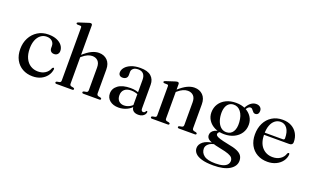

<svg xmlns="http://www.w3.org/2000/svg" viewBox="-98 -1273 3355 2054"><g transform="rotate(20 1579.0 -246.0)"><path d="M445 -345Q445 -322 430.8 -307Q416.5 -292 392.5 -292Q368.5 -292 355.2 -306Q342 -320 342 -344V-364Q342 -398 319 -419Q296 -440 256 -440Q218.5 -440 189.5 -417.8Q160.5 -395.5 144.2 -355.2Q128 -315 128 -260.5Q128 -195 149.5 -149.5Q171 -104 208.5 -80.8Q246 -57.5 293.5 -57.5Q340.5 -57.5 375 -79.8Q409.5 -102 424 -141.5Q428.5 -147.5 431.5 -150Q434.5 -152.5 438.5 -152.5Q443.5 -152 445.8 -148Q448 -144 447.5 -138Q442 -95 416.2 -61.2Q390.5 -27.5 349.8 -8.2Q309 11 257 11Q192 11 141.8 -17Q91.5 -45 63 -97Q34.5 -149 34.5 -220.5Q34.5 -290.5 63.8 -346.5Q93 -402.5 145.8 -435.5Q198.5 -468.5 268.5 -468.5Q323.5 -468.5 363 -451.8Q402.5 -435 423.8 -406.8Q445 -378.5 445 -345Z M655 -344.5 640.5 -359 661 -377Q717.5 -428 760.2 -448.2Q803 -468.5 842 -468.5Q901 -468.5 938 -431.5Q975 -394.5 975 -327V-57.5Q975 -45 980 -38.5Q985 -32 995 -29.5L1018 -25Q1024.5 -23 1027.5 -19.8Q1030.5 -16.5 1030.5 -12Q1030.5 -6.5 1026.8 -3.2Q1023 0 1014.5 0H834.5Q817.5 0 817.5 -12.5Q817.5 -21.5 830 -25L856 -30Q866.5 -32.5 870.8 -39Q875 -45.5 875 -57.5V-313.5Q875 -363.5 850.5 -388Q826 -412.5 786 -412.5Q761 -412.5 733.5 -400.5Q706 -388.5 675 -362ZM667.5 -718V-55Q667.5 -44 671.8 -38.2Q676 -32.5 685 -30L710 -25Q722 -21.5 722 -12.5Q722 0 705.5 0H526.5Q518.5 0 514.5 -3.2Q510.5 -6.5 510.5 -12Q510.5 -16.5 513.8 -20Q517 -23.5 524 -25L550 -30Q559 -32.5 563.2 -38Q567.5 -43.5 567.5 -54.5V-656Q567.5 -664.5 564.5 -668.5Q561.5 -672.5 554.5 -673L519 -674Q513 -675 510 -677.8Q507 -680.5 507 -684.5Q507 -689.5 510.2 -692.5Q513.5 -695.5 521.5 -698.5L616.5 -729Q628.5 -733.5 635.8 -735.2Q643 -737 649 -737Q658 -737 662.8 -731.8Q667.5 -726.5 667.5 -718Z M1382.5 -56.5V-64.5L1377 -65.5V-356Q1377 -399.5 1356.5 -422.8Q1336 -446 1297.5 -446Q1259.5 -446 1240.8 -429.5Q1222 -413 1222 -391.5V-354Q1222 -331 1207 -318Q1192 -305 1166.5 -305Q1145 -305 1133 -316.8Q1121 -328.5 1121 -349.5Q1121 -378.5 1143.5 -405.8Q1166 -433 1209.2 -450.8Q1252.5 -468.5 1314.5 -468.5Q1396.5 -468.5 1436.5 -433Q1476.5 -397.5 1476.5 -336.5V-68Q1476.5 -50.5 1482.8 -42.5Q1489 -34.5 1499.5 -34.5Q1511 -34.5 1517 -40Q1523 -45.5 1526 -53Q1527.5 -56 1529.8 -57.8Q1532 -59.5 1535 -59.5Q1538.5 -59.5 1540.5 -56.8Q1542.5 -54 1542.5 -49Q1542.5 -36.5 1533.5 -22.8Q1524.5 -9 1506.5 0.8Q1488.5 10.5 1461 10.5Q1423.5 10.5 1403 -7Q1382.5 -24.5 1382.5 -56.5ZM1098 -101.5Q1098 -158 1147.5 -194.2Q1197 -230.5 1289 -230.5Q1323 -230.5 1349.8 -224Q1376.5 -217.5 1397.5 -207.5L1391 -188.5Q1371 -197 1349.2 -202.5Q1327.5 -208 1302 -208Q1253.5 -208 1227 -183.8Q1200.5 -159.5 1200.5 -117.5Q1200.5 -76 1223.2 -53.5Q1246 -31 1282 -31Q1312.5 -31 1341.2 -45Q1370 -59 1390.5 -84.5L1399 -68Q1372 -30 1328 -9.8Q1284 10.5 1235 10.5Q1174 10.5 1136 -20Q1098 -50.5 1098 -101.5Z M1755 -446V-55Q1755 -44 1759.2 -38.2Q1763.5 -32.5 1772.5 -30L1797.5 -25Q1809.5 -21.5 1809.5 -12.5Q1809.5 0 1793 0H1614Q1606 0 1602 -3.2Q1598 -6.5 1598 -12Q1598 -16.5 1601 -19.8Q1604 -23 1610.5 -25L1637.5 -30Q1646.5 -32.5 1650.8 -38Q1655 -43.5 1655 -54.5V-384.5Q1655 -392.5 1652 -396.5Q1649 -400.5 1642 -401L1606.5 -402Q1600.5 -403 1597.5 -405.8Q1594.5 -408.5 1594.5 -412.5Q1594.5 -417.5 1597.8 -420.8Q1601 -424 1609 -426.5L1704 -457.5Q1716 -461.5 1723.2 -463.2Q1730.5 -465 1736.5 -465Q1745.5 -465 1750.2 -459.8Q1755 -454.5 1755 -446ZM1742.5 -344.5 1728 -359 1748.5 -377Q1805 -428 1847.8 -448.2Q1890.5 -468.5 1929.5 -468.5Q1988.5 -468.5 2025.5 -431.5Q2062.5 -394.5 2062.5 -327V-57.5Q2062.5 -45 2067.5 -38.5Q2072.5 -32 2082.5 -29.5L2105.5 -25Q2112 -23 2115 -19.8Q2118 -16.5 2118 -12Q2118 -6.5 2114.2 -3.2Q2110.5 0 2102 0H1922Q1905 0 1905 -12.5Q1905 -21.5 1917.5 -25L1943.5 -30Q1954 -32.5 1958.2 -39Q1962.5 -45.5 1962.5 -57.5V-313.5Q1962.5 -363.5 1938 -388Q1913.5 -412.5 1873.5 -412.5Q1848.5 -412.5 1820.8 -400.5Q1793 -388.5 1762.5 -362Z M2472 -23Q2404.5 -36.5 2373.2 -46.8Q2342 -57 2333 -66Q2324 -75 2324 -84.5Q2324 -95 2332.2 -103.8Q2340.5 -112.5 2357.5 -120L2349 -126Q2309 -119 2286 -106.8Q2263 -94.5 2253.5 -78.5Q2244 -62.5 2244 -44.5Q2244 -23 2257.8 -7Q2271.5 9 2308.8 22.5Q2346 36 2416 49.5Q2474 60.5 2505.8 72.8Q2537.5 85 2549.8 100Q2562 115 2562 134.5Q2562 160 2546 178.8Q2530 197.5 2497.2 207.5Q2464.5 217.5 2413.5 217.5Q2323 217.5 2283.5 187.2Q2244 157 2244 109Q2244 79 2271.5 55.5Q2299 32 2352 25L2344.5 13Q2247 25.5 2207.8 57.5Q2168.5 89.5 2168.5 130.5Q2168.5 163 2192 189Q2215.5 215 2266.5 230.2Q2317.5 245.5 2400.5 245.5Q2519.5 245.5 2583.8 205.5Q2648 165.5 2648 103.5Q2648 70.5 2632 46.5Q2616 22.5 2577.5 5.5Q2539 -11.5 2472 -23ZM2489 -424.5 2509 -420.5Q2526 -450.5 2538.2 -462Q2550.5 -473.5 2564.5 -473.5Q2576 -473.5 2583.5 -466.2Q2591 -459 2597.5 -449.8Q2604 -440.5 2612.2 -433.5Q2620.5 -426.5 2633.5 -426.5Q2652.5 -426.5 2663 -439.2Q2673.5 -452 2673.5 -473Q2673.5 -499 2656 -514.5Q2638.5 -530 2610 -530Q2577.5 -530 2550 -508.8Q2522.5 -487.5 2501.5 -447.5ZM2609.5 -293.5Q2609.5 -342.5 2583.8 -382Q2558 -421.5 2511.8 -444.8Q2465.5 -468 2403.5 -468Q2339 -468 2290.5 -444.2Q2242 -420.5 2215 -378.5Q2188 -336.5 2188 -281.5Q2188 -233 2214 -193.5Q2240 -154 2286.5 -131Q2333 -108 2395 -108Q2457.5 -108 2505.8 -131.5Q2554 -155 2581.8 -196.8Q2609.5 -238.5 2609.5 -293.5ZM2383.5 -441Q2434.5 -442.5 2467 -400.2Q2499.5 -358 2504.5 -285Q2509.5 -216.5 2484.8 -177.2Q2460 -138 2412.5 -136.5Q2379 -135 2353 -154Q2327 -173 2311 -208.5Q2295 -244 2291.5 -292Q2288.5 -337.5 2298.5 -370.5Q2308.5 -403.5 2330.5 -421.8Q2352.5 -440 2383.5 -441Z M3125.5 -283Q3125.5 -266.5 3115.5 -257.5Q3105.5 -248.5 3086.5 -248.5H2770.5V-272.5H3004.5Q3023.5 -272.5 3023.5 -290Q3023.5 -362 2995.5 -401Q2967.5 -440 2921.5 -440Q2884.5 -440 2856.8 -418.2Q2829 -396.5 2813.8 -356Q2798.5 -315.5 2798.5 -259.5Q2798.5 -159 2845 -107Q2891.5 -55 2966 -55Q3016 -55 3052.2 -79.5Q3088.5 -104 3100.5 -145Q3105 -151.5 3108.2 -153.8Q3111.5 -156 3115 -156Q3120 -156 3122.2 -151.8Q3124.5 -147.5 3124.5 -141Q3121 -99 3095 -64.2Q3069 -29.5 3026.2 -9.2Q2983.5 11 2930 11Q2863.5 11 2812.8 -17.5Q2762 -46 2734 -98Q2706 -150 2706 -220Q2706 -291.5 2733.8 -347.8Q2761.5 -404 2813 -436.2Q2864.5 -468.5 2934.5 -468.5Q2992.5 -468.5 3035.5 -444.8Q3078.5 -421 3102 -379.2Q3125.5 -337.5 3125.5 -283Z"/></g></svg>

Font: Fraunces 60pt
Style: Regular
Weight: 400
Version: Version 1.000;[b76b70a41]